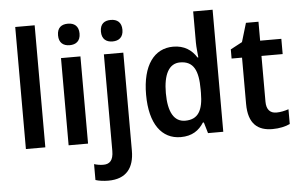

<svg xmlns="http://www.w3.org/2000/svg" viewBox="-62 -856 1865 1191"><g transform="rotate(-5 870.5 -260.0)"><path d="M194 0V-760H73V0Z M400 -752C360 -752 333 -733 333 -685C333 -638 361 -618 400 -618C439 -618 467 -638 467 -685C467 -732 439 -752 400 -752ZM460 -543H339V0H460Z M600 -685C600 -638 628 -618 667 -618C706 -618 734 -638 734 -685C734 -732 706 -752 667 -752C627 -752 600 -733 600 -685ZM566 240C678 240 727 174 727 67V-543H606V58C606 119 581 139 544 139C523 139 506 136 486 130V229C507 236 537 240 566 240Z M1037 10C1108 10 1151 -21 1181 -68H1187L1207 0H1302V-760H1181V-566C1181 -537 1186 -499 1188 -473H1183C1153 -521 1107 -553 1038 -553C920 -553 845 -454 845 -271C845 -88 919 10 1037 10ZM1073 -89C1004 -89 968 -151 968 -270C968 -386 1003 -452 1072 -452C1157 -452 1185 -391 1185 -274V-253C1185 -142 1153 -89 1073 -89Z M1641 -90C1602 -90 1579 -114 1579 -163V-448H1711V-543H1579V-661H1501L1466 -544L1393 -505V-448H1458V-160C1458 -34 1518 10 1608 10C1651 10 1690 1 1717 -12V-104C1693 -96 1667 -90 1641 -90Z"/></g></svg>

Font: Noto Sans Ethiopic SemiCondensed SemiBold
Style: Regular
Weight: 600
Width: 4
Designer: Monotype Design Team
Foundry: Monotype Imaging Inc.
Version: Version 2.102